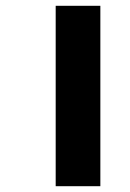

<svg xmlns="http://www.w3.org/2000/svg" viewBox="-20 -642 448 662"><path d="M172 -622H326V0H172Z"/></svg>

Font: Noto Sans ExtraBold
Style: Italic
Weight: 800
Italic angle: -12°
Designer: Monotype Design Team
Foundry: Monotype Imaging Inc.
Version: Version 2.013; ttfautohint (v1.8.4.7-5d5b)